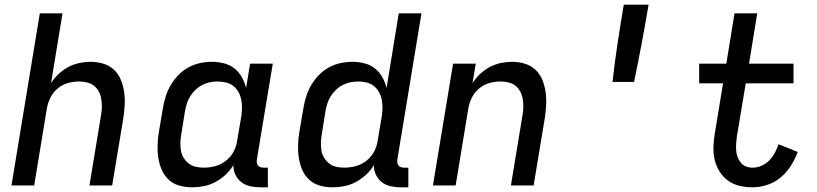

<svg xmlns="http://www.w3.org/2000/svg" viewBox="-20 -792 3490 820"><path d="M29 0 150 -735H247L198 -437Q212 -459 231.5 -477Q251 -495 273 -506.5Q295 -518 319.5 -523Q344 -528 367 -528Q395 -528 421.5 -520Q448 -512 467 -494Q486 -476 496 -451.5Q506 -427 510 -400Q514 -373 512.5 -345Q511 -317 507 -289L459 0H362L412 -303Q415 -320 415 -337.5Q415 -355 412 -371.5Q409 -388 401 -402.5Q393 -417 380.5 -426.5Q368 -436 351 -440Q334 -444 317 -444Q293 -444 269 -437Q245 -430 225.5 -413.5Q206 -397 195 -374.5Q184 -352 180 -328L126 0Z M800 8Q772 8 745.5 0.5Q719 -7 700 -25Q681 -43 670.5 -67.5Q660 -92 656 -119Q652 -146 653 -174.5Q654 -203 659 -231L676 -331Q680 -356 688 -381Q696 -406 709.5 -429Q723 -452 742 -471.5Q761 -491 784.5 -504Q808 -517 834 -522.5Q860 -528 885 -528Q911 -528 936.5 -521.5Q962 -515 981 -500Q1000 -485 1012.5 -463Q1025 -441 1031 -416L1048 -520H1145L1077 -111Q1076 -104 1077 -97Q1078 -90 1082 -85Q1086 -80 1092.5 -78Q1099 -76 1106 -76H1124V8H1092Q1070 8 1049 3.5Q1028 -1 1011.5 -13.5Q995 -26 985.5 -45.5Q976 -65 977 -87Q963 -64 943 -45.5Q923 -27 899.5 -14.5Q876 -2 850.5 3Q825 8 800 8ZM851 -76Q875 -76 899.5 -82.5Q924 -89 945 -105.5Q966 -122 978 -145Q990 -168 993 -192L1010 -292Q1013 -311 1013.5 -329.5Q1014 -348 1010.5 -365.5Q1007 -383 998.5 -398.5Q990 -414 977 -424.5Q964 -435 946 -439.5Q928 -444 909 -444Q893 -444 876 -440.5Q859 -437 843.5 -429Q828 -421 815 -408.5Q802 -396 792.5 -381Q783 -366 778 -350Q773 -334 770 -317L754 -217Q751 -200 750.5 -182Q750 -164 753 -147.5Q756 -131 765 -117Q774 -103 787 -93Q800 -83 817 -79.5Q834 -76 851 -76Z M1400 8Q1372 8 1345.5 0.5Q1319 -7 1300 -25Q1281 -43 1270.5 -67.5Q1260 -92 1256 -119Q1252 -146 1253 -174.5Q1254 -203 1259 -231L1276 -331Q1280 -356 1288 -381Q1296 -406 1309.5 -429Q1323 -452 1342 -471.5Q1361 -491 1384.5 -504Q1408 -517 1434 -522.5Q1460 -528 1485 -528Q1511 -528 1536.5 -521.5Q1562 -515 1581 -500Q1600 -485 1612.5 -463Q1625 -441 1631 -416L1683 -735H1780L1677 -111Q1676 -104 1677 -97Q1678 -90 1682 -85Q1686 -80 1692.5 -78Q1699 -76 1706 -76H1724V8H1692Q1670 8 1649 3.5Q1628 -1 1611.5 -13.5Q1595 -26 1585.5 -45.5Q1576 -65 1577 -87Q1563 -64 1543 -45.5Q1523 -27 1499.5 -14.5Q1476 -2 1450.5 3Q1425 8 1400 8ZM1451 -76Q1475 -76 1499.5 -82.5Q1524 -89 1545 -105.5Q1566 -122 1578 -145Q1590 -168 1593 -192L1610 -292Q1613 -311 1613.5 -329.5Q1614 -348 1610.5 -365.5Q1607 -383 1598.5 -398.5Q1590 -414 1577 -424.5Q1564 -435 1546 -439.5Q1528 -444 1509 -444Q1493 -444 1476 -440.5Q1459 -437 1443.5 -429Q1428 -421 1415 -408.5Q1402 -396 1392.5 -381Q1383 -366 1378 -350Q1373 -334 1370 -317L1354 -217Q1351 -200 1350.5 -182Q1350 -164 1353 -147.5Q1356 -131 1365 -117Q1374 -103 1387 -93Q1400 -83 1417 -79.5Q1434 -76 1451 -76Z M1829 0 1915 -520H2012L1998 -437Q2012 -459 2031.5 -477Q2051 -495 2073 -506.5Q2095 -518 2119.5 -523Q2144 -528 2167 -528Q2195 -528 2221.5 -520Q2248 -512 2267 -494Q2286 -476 2296 -451.5Q2306 -427 2310 -400Q2314 -373 2312.5 -345Q2311 -317 2307 -289L2259 0H2162L2212 -303Q2215 -320 2215 -337.5Q2215 -355 2212 -371.5Q2209 -388 2201 -402.5Q2193 -417 2180.5 -426.5Q2168 -436 2151 -440Q2134 -444 2117 -444Q2093 -444 2069 -437Q2045 -430 2025.5 -413.5Q2006 -397 1995 -374.5Q1984 -352 1980 -328L1926 0Z M2596 -442Q2605 -524 2617.5 -606.5Q2630 -689 2644 -772H2750Q2736 -689 2720.5 -606.5Q2705 -524 2688 -442Z M3194 8Q3165 8 3138 1.5Q3111 -5 3089.5 -20.5Q3068 -36 3053.5 -59Q3039 -82 3032.5 -109Q3026 -136 3027 -165Q3028 -194 3033 -223L3068 -436H2966V-520H3082L3117 -735H3214L3179 -520H3369V-436H3165L3127 -209Q3125 -194 3124 -179Q3123 -164 3124 -149.5Q3125 -135 3130 -121.5Q3135 -108 3144 -97Q3153 -86 3166 -81Q3179 -76 3195 -76Q3213 -76 3232 -84Q3251 -92 3265.5 -107Q3280 -122 3289.5 -140Q3299 -158 3305 -176L3387 -143Q3376 -113 3358 -84.5Q3340 -56 3314.5 -34.5Q3289 -13 3257 -2.5Q3225 8 3194 8Z"/></svg>

Font: Iosevka Custom Medium
Style: Italic
Weight: 500
Italic angle: -9°
Designer: Belleve Invis
Foundry: Belleve Invis
Version: Version 27.0.1